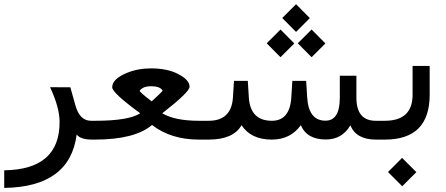

<svg xmlns="http://www.w3.org/2000/svg" viewBox="-26 -666 2128 916"><path d="M339.8 -24.4Q307.6 226.1 -5.9 230.5V146.5Q258.8 143.1 258.3 -84Q258.3 -152.8 212.9 -250L309.6 -249.5L334 -162.6Q354.5 -89.8 408.2 -89.8H421.9Q431.6 -89.8 431.6 -54.7V-43Q431.6 0 421.9 0H413.6Q357.9 0 339.8 -24.4Z M748 -125.5Q808.6 -89.8 922.9 -89.8H934.1Q943.8 -89.8 943.8 -52.2V-43Q943.4 0 934.1 0H922.9Q789.6 0 699.2 -69.8Q617.7 0 425.8 0H414.1Q376 0 376 -43V-52.2Q376 -89.8 414.1 -89.8H427.2Q588.4 -89.8 643.1 -125.5Q509.3 -223.1 509.3 -249.5Q509.3 -289.1 578.6 -317.9Q631.3 -339.8 695.3 -339.8Q770.5 -339.4 819.8 -314.9Q878.4 -286.1 878.4 -252Q878.4 -227.1 748 -125.5ZM749.5 -234.4Q736.8 -254.4 696.5 -254.6Q656.2 -254.9 640.6 -233.4Q637.2 -228.5 697.8 -182.6Q751.5 -231 749.5 -234.4Z M1320.5 -580.1 1386.4 -645.9 1452.2 -579.6 1386.4 -513.7ZM1394.7 -459.4 1460.6 -525.2 1526.4 -458.9 1460.6 -393.1ZM1246.4 -459.4 1312.2 -525.2 1378 -458.9 1312.2 -393.1ZM1645.5 -67.9Q1606 -0.5 1528.3 -0.5Q1438 -0.5 1409.2 -68.8Q1359.9 0 1270 0Q1170.4 -0.5 1126.5 -68.8Q1087.4 0 968.8 0H926.8Q888.7 0 888.7 -43V-52.2Q888.7 -89.8 926.8 -89.8H969.7Q1078.6 -89.8 1085.4 -202.1L1090.3 -280.3H1156.2L1161.1 -201.7Q1168 -89.8 1271 -89.8Q1356.9 -89.8 1363.8 -201.7L1368.7 -280.3H1434.6L1439.5 -201.7Q1446.3 -90.3 1526.4 -90.3Q1595.2 -89.8 1595.2 -199.7V-304.7H1674.3V-200.2Q1674.3 -89.8 1766.6 -89.8H1775.4Q1785.2 -89.8 1785.2 -52.2V-43Q1785.2 0 1775.4 0H1767.6Q1673.8 0 1645.5 -67.9Z M1810.1 0H1768.1Q1730 0 1730 -43V-52.2Q1730 -89.8 1768.1 -89.8H1810.1Q1942.4 -89.8 1942.4 -214.4V-351.6H2023.9V-213.9Q2023.9 0 1810.1 0ZM1825 154.7 1892.4 87.3 1960.4 155.2 1893 222.6Z"/></svg>

Font: Dirooz
Style: Regular
Weight: 400
Foundry: DejaVu fonts team - Redesigned by Saber Rastikerdar
Version: Version 0.2.1